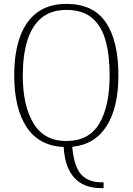

<svg xmlns="http://www.w3.org/2000/svg" viewBox="-20 -745 682 986"><path d="M496 221Q465 221 433 212Q401 203 374 180Q347 157 329 116Q311 75 307 10Q180 4 116.5 -92.5Q53 -189 53 -359Q53 -472 82 -554Q111 -636 170.5 -680.5Q230 -725 321 -725Q459 -725 523.5 -630Q588 -535 588 -358Q588 -194 528 -98.5Q468 -3 351 9Q360 111 397 151Q434 191 498 191H512V221ZM320 -21Q437 -21 490 -110.5Q543 -200 543 -358Q543 -464 521.5 -539Q500 -614 451.5 -654Q403 -694 321 -694Q242 -694 192.5 -652.5Q143 -611 120 -535.5Q97 -460 97 -358Q97 -202 152 -111.5Q207 -21 320 -21Z"/></svg>

Font: Noto Serif Tamil SemiCondensed ExtraLight
Style: Italic
Weight: 200
Width: 4
Italic angle: -12°
Designer: Indian Type Foundry, Tom Grace, and the Monotype Design Team
Foundry: Monotype Imaging Inc.
Version: Version 2.003; ttfautohint (v1.8.4.7-5d5b)